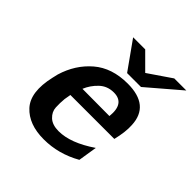

<svg xmlns="http://www.w3.org/2000/svg" viewBox="-181 -813 967 967"><g transform="rotate(45 302.5 -330.0)"><path d="M226 -671H312L396 -587L519 -671H605L431 -522H332ZM83 -240Q88 -262 90 -270Q119 -366 189.5 -426.5Q260 -487 372 -487Q528 -487 534 -354Q537 -308 521 -242H208Q208 -240 205.5 -227Q203 -214 202 -207Q199 -176 200.5 -146Q202 -116 226 -93.5Q250 -71 295 -71Q380 -71 487 -144L471 -43Q376 11 271 11Q164 11 108.5 -49.5Q53 -110 83 -240ZM229 -307 422 -306Q433 -406 354 -406Q308 -406 276.5 -376Q245 -346 229 -307Z"/></g></svg>

Font: Coval
Style: ExtraBold Italic
Weight: 800
Foundry: Context Ltd
Version: Version 001.000